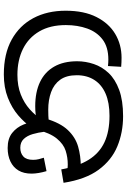

<svg xmlns="http://www.w3.org/2000/svg" viewBox="150 -802 663 1003"><g transform="rotate(-90 481.5 -300.5)"><path d="M376 11Q291 11 218.5 -19Q146 -49 96 -117Q46 -185 28 -300L98 -312Q114 -224 148.5 -168.5Q183 -113 239.5 -86.5Q296 -60 378 -60Q447 -60 494 -80.5Q541 -101 565.5 -139.5Q590 -178 590 -231Q590 -285 566.5 -317.5Q543 -350 502 -365Q461 -380 410 -380Q376 -380 350 -377.5Q324 -375 298 -368L303 -420Q322 -429 352 -438.5Q382 -448 428 -448Q502 -448 554.5 -423Q607 -398 635 -349Q663 -300 663 -229Q663 -185 648.5 -142Q634 -99 601.5 -64.5Q569 -30 513.5 -9.5Q458 11 376 11ZM681 3Q668 3 657.5 2.5Q647 2 634 1L638 -68Q644 -67 655.5 -66.5Q667 -66 672 -66Q737 -66 776.5 -96Q816 -126 834 -176.5Q852 -227 852 -288Q852 -370 819 -426.5Q786 -483 727.5 -512Q669 -541 592 -541Q534 -541 489.5 -523.5Q445 -506 412 -476.5Q379 -447 355 -410L363 -392Q341 -317 303.5 -277.5Q266 -238 217.5 -224Q169 -210 113 -210Q103 -210 87.5 -212.5Q72 -215 60 -221L61 -286Q75 -282 93.5 -280Q112 -278 124 -278Q161 -278 195.5 -289Q230 -300 259 -335Q288 -370 307 -443L317 -467Q342 -504 380.5 -537Q419 -570 472.5 -591Q526 -612 594 -612Q702 -612 776 -571Q850 -530 888.5 -457.5Q927 -385 927 -289Q927 -193 894 -128Q861 -63 805.5 -30Q750 3 681 3ZM210 -592Q259 -592 288.5 -568.5Q318 -545 332.5 -509Q347 -473 350 -434L295 -398Q291 -432 282.5 -461Q274 -490 257 -508Q240 -526 211 -526Q183 -526 165.5 -510Q148 -494 148 -459Q148 -443 151.5 -429.5Q155 -416 159 -403L89 -389Q83 -409 79.5 -429.5Q76 -450 76 -467Q76 -508 92.5 -535.5Q109 -563 139.5 -577.5Q170 -592 210 -592Z"/></g></svg>

Font: hexlsinhala05
Style: Book
Weight: 400
Designer: Jelle Bosma - Monotype Design Team
Foundry: Monotype Imaging Inc.
Version: Version 2.003